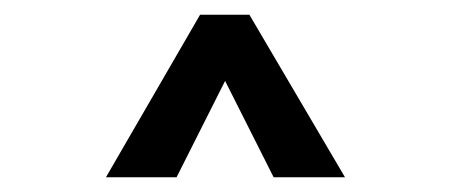

<svg xmlns="http://www.w3.org/2000/svg" viewBox="-20 -710 622 261"><path d="M124 -469 252 -690H319L449 -469H352L286 -600L220 -469Z"/></svg>

Font: Maven Pro
Style: Bold
Weight: 700
Designer: Joe Prince
Foundry: Joe Prince
Version: Version 2.103